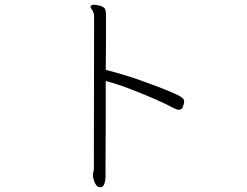

<svg xmlns="http://www.w3.org/2000/svg" viewBox="-20 -735 1040 808"><path d="M371 2V7Q372 10 374.5 21.5Q377 33 384 43Q391 53 403 53Q404 53 405.5 52.5Q407 52 408 52Q415 50 419.5 37.5Q424 25 424 11Q424 6 424 -32Q424 -70 424.5 -128.5Q425 -187 425 -256.5Q425 -326 425 -394Q472 -382 525.5 -361.5Q579 -341 628.5 -319.5Q678 -298 709 -281Q725 -273 732 -273Q746 -273 750.5 -287.5Q755 -302 755 -306Q755 -318 746 -324Q736 -332 708.5 -344Q681 -356 644.5 -370Q608 -384 568 -398Q528 -412 490.5 -423Q453 -434 425 -441Q426 -504 426 -546Q426 -588 426 -613V-673Q426 -687 423 -695.5Q420 -704 404 -710Q396 -712 389 -713.5Q382 -715 376 -715Q363 -715 361 -707V-706Q361 -702 364.5 -698Q368 -694 369 -691Q376 -679 376 -667L375 -22Q375 -18 373 -12Q371 -6 371 2Z"/></svg>

Font: Klee One
Style: Regular
Weight: 400
Designer: Fontworks Inc.
Foundry: Fontworks Inc.
Version: Version 1.100